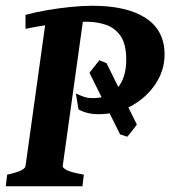

<svg xmlns="http://www.w3.org/2000/svg" viewBox="-25 -650 594 670"><path d="M549.3 -460Q549.3 -404.8 517.8 -357.2Q486.3 -309.6 433.8 -280.5Q381.3 -251.5 318.8 -251.5Q278.8 -251.5 249 -268.1L239.7 -323.7Q255.9 -316.4 268.6 -312Q281.2 -307.6 298.8 -307.6Q354.5 -307.6 385 -343Q415.5 -378.4 415.5 -441.9Q415.5 -496.6 395.5 -524.9Q375.5 -553.2 343.8 -563.7Q312 -574.2 276.4 -574.2Q240.7 -574.2 182.4 -568.1Q124 -562 64 -549.3V-598.1Q98.1 -607.4 139.2 -614.5Q180.2 -621.6 221.4 -625.7Q262.7 -629.9 297.4 -629.9Q418 -629.9 483.6 -586.9Q549.3 -543.9 549.3 -460ZM267.1 -595.7 193.8 -70.3Q193.4 -64.5 207.5 -56.6Q221.7 -48.8 267.6 -40.5L262.7 0H-4.9L0 -40.5Q61.5 -53.7 64 -70.3L137.2 -595.7ZM287.1 -396 321.8 -439.9 346.7 -429.7 452.6 -215.3Q447.8 -209 436 -193.6Q424.3 -178.2 418.9 -172.9L394 -181.2Z"/></svg>

Font: Gentium Book Plus
Style: Bold Italic
Weight: 700
Italic angle: -8°
Designer: Victor Gaultney, Annie Olsen, Iska Routamaa, Becca Hirsbrunner
Foundry: SIL International
Version: Version 6.101